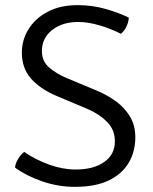

<svg xmlns="http://www.w3.org/2000/svg" viewBox="-20 -715 595 747"><path d="M38.5 -63Q40 -80 50.8 -97.2Q61.5 -114.5 74 -124Q118.5 -93.5 171.2 -74.5Q224 -55.5 274.5 -55.5Q344 -55.5 385.5 -84.8Q427 -114 427 -165Q427 -210.5 396.2 -241.2Q365.5 -272 320.5 -291L199.5 -342Q136 -369 100.5 -409.5Q65 -450 65 -510Q65 -560 91.5 -602.2Q118 -644.5 166.5 -669.8Q215 -695 282 -695Q339.5 -695 390.8 -680.2Q442 -665.5 481 -646.5Q480.5 -630 472.2 -612.2Q464 -594.5 450.5 -583.5Q411 -603.5 366.8 -616.5Q322.5 -629.5 284.5 -629.5Q222 -629.5 182.5 -598Q143 -566.5 143 -516.5Q143 -476 171.8 -451.8Q200.5 -427.5 240 -411L357.5 -362Q397 -345.5 431 -320.8Q465 -296 485.8 -261.5Q506.5 -227 506.5 -181Q506.5 -125.5 480.8 -81.8Q455 -38 403 -13Q351 12 271 12Q208 12 146.8 -8.5Q85.5 -29 38.5 -63Z"/></svg>

Font: Signika SC
Style: Regular
Weight: 300
Designer: Anna Giedryś
Foundry: Anna Giedryś
Version: Version 2.000